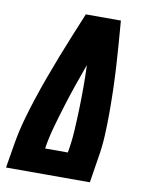

<svg xmlns="http://www.w3.org/2000/svg" viewBox="-83 -796 666 857"><g transform="rotate(10 250.0 -367.5)"><path d="M4 0 23 -114Q32 -167 46.5 -219.5Q61 -272 78 -323.5Q95 -375 114 -427Q133 -479 153 -530.5Q173 -582 194 -633Q215 -684 236 -735H395Q399 -684 403 -633Q407 -582 410 -530.5Q413 -479 414.5 -427Q416 -375 416 -323Q416 -271 413.5 -218.5Q411 -166 402 -114L384 0ZM161 -114H264Q273 -164 276 -214.5Q279 -265 280.5 -315Q282 -365 282 -414.5Q282 -464 280 -513Q262 -464 245 -414.5Q228 -365 212.5 -315Q197 -265 183 -215Q169 -165 161 -114Z"/></g></svg>

Font: Iosevka Curly Slab HvObl
Style: Regular
Weight: 900
Italic angle: -9°
Monospace: yes
Designer: Belleve Invis
Foundry: Belleve Invis
Version: Version 11.1.0; ttfautohint (v1.8.3)